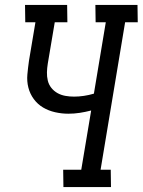

<svg xmlns="http://www.w3.org/2000/svg" viewBox="-20 -755 576 775"><path d="M236 0 235 -70H308L348 -309Q325 -303 302 -299.5Q279 -296 256 -296Q229 -296 202.5 -302Q176 -308 154 -321Q132 -334 116.5 -355Q101 -376 94.5 -401.5Q88 -427 90.5 -454.5Q93 -482 97 -510L123 -665H82L81 -735H251L252 -665H201L173 -499Q170 -481 169.5 -463.5Q169 -446 173 -429.5Q177 -413 187.5 -400Q198 -387 212.5 -379Q227 -371 244 -368Q261 -365 279 -365Q298 -365 318.5 -368Q339 -371 359 -377L407 -665H366L365 -735H535L536 -665H485L386 -70H427L428 0Z"/></svg>

Font: Iosevka Curly Slab
Style: Italic
Weight: 400
Italic angle: -9°
Monospace: yes
Designer: Belleve Invis
Foundry: Belleve Invis
Version: Version 22.1.2; ttfautohint (v1.8.4)